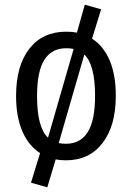

<svg xmlns="http://www.w3.org/2000/svg" viewBox="-20 -675 566 824"><path d="M477 -264Q477 -135 420 -61Q363 13 263 13Q238 13 219 9L183 129L113 109L152 -18Q102 -50 75.5 -112.5Q49 -175 49 -263Q49 -393 106 -466Q163 -539 264 -539Q290 -539 310 -535L344 -655L414 -635L375 -509Q424 -478 450.5 -416Q477 -354 477 -264ZM139 -263Q139 -128 186 -84L296 -465Q281 -468 264 -468Q202 -468 170.5 -418.5Q139 -369 139 -263ZM388 -264Q388 -397 342 -441L232 -61Q247 -58 263 -58Q325 -58 356.5 -108Q388 -158 388 -264Z"/></svg>

Font: Fira Sans Condensed
Style: Regular
Weight: 400
Width: 3
Designer: bBox Type GmbH & Carrois Corporate GbR & Edenspiekermann AG
Foundry: bBox Type GmbH & Carrois Corporate GbR & Edenspiekermann AG
Version: Version 4.301